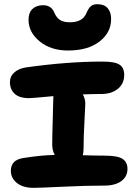

<svg xmlns="http://www.w3.org/2000/svg" viewBox="-20 -923 649 923"><path d="M307.1 -680.2Q224.6 -680.2 170.9 -723.9Q117.2 -767.6 117.2 -828.1Q117.2 -862.3 136.2 -880.1Q155.3 -897.9 187 -897.9Q228 -897.9 242.2 -859.9Q251.5 -838.4 268.3 -827.1Q285.2 -815.9 315.9 -815.9Q376.5 -815.9 395 -858.9Q404.3 -881.8 415.8 -892.3Q427.2 -902.8 448.2 -902.8Q480.5 -902.8 497.3 -884Q514.2 -865.2 514.2 -831.1Q514.2 -766.6 458.5 -723.4Q402.8 -680.2 307.1 -680.2ZM141.1 -20Q90.8 -20 61.5 -43.2Q32.2 -66.4 32.2 -102.1Q32.2 -153.8 90.8 -163.1Q175.8 -176.8 243.2 -178.2Q231 -200.2 231 -228Q231 -269 233.4 -340.8Q235.8 -412.6 235.8 -438Q235.8 -441.9 236.3 -449.7Q236.8 -457.5 236.8 -460.9Q135.3 -451.2 120.1 -451.2Q72.8 -451.2 50.3 -472.4Q27.8 -493.7 27.8 -527.8Q27.8 -556.2 49.1 -575Q70.3 -593.8 106 -599.1Q304.7 -627 472.2 -627Q531.2 -627 554.2 -612.5Q577.1 -598.1 577.1 -563Q577.1 -520.5 546.4 -495.8Q515.6 -471.2 467.8 -471.2Q431.6 -471.2 377.9 -469.2Q390.1 -448.7 390.1 -424.8Q390.1 -411.6 386 -339.4Q381.8 -267.1 381.8 -211.9Q381.8 -189.9 377.9 -176.8Q439.5 -174.8 482.9 -174.8Q546.4 -174.8 569.6 -158.9Q592.8 -143.1 592.8 -110.8Q592.8 -74.7 563.5 -52.7Q534.2 -30.8 481.9 -30.8Q394 -30.8 282 -25.4Q169.9 -20 141.1 -20Z"/></svg>

Font: Shantell Sans Irregular Bouncy
Style: Bold
Weight: 700
Designer: Stephen Nixon, Anya Danilova, Shantell Martin
Foundry: Arrow Type
Version: Version 1.006;[9816181b4]